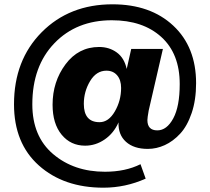

<svg xmlns="http://www.w3.org/2000/svg" viewBox="-20 -685 974 891"><path d="M460 186Q276 186 160.5 83Q45 -20 45 -201Q45 -406 173.5 -535.5Q302 -665 502 -665Q678 -665 784 -566Q890 -467 890 -299Q890 -221 869.5 -160.5Q849 -100 816 -64.5Q783 -29 744.5 -11.5Q706 6 666 6Q601 6 564.5 -27Q528 -60 530 -117Q508 -67 466 -38Q424 -9 375 -9Q308 -9 266 -60Q224 -111 224 -199Q224 -306 284 -386.5Q344 -467 440 -467Q487 -467 522 -441.5Q557 -416 568 -365L589 -458H736L670 -172Q664 -138 664 -128Q664 -80 710 -80Q754 -80 784 -135.5Q814 -191 814 -295Q814 -436 728.5 -513.5Q643 -591 499 -591Q335 -591 232.5 -484.5Q130 -378 130 -201Q130 -52 226.5 30Q323 112 467 112Q562 112 632 77L656 144Q562 186 460 186ZM442 -118Q484 -118 513 -168Q542 -218 542 -277Q542 -314 523.5 -335.5Q505 -357 474 -357Q427 -357 398 -308.5Q369 -260 369 -203Q369 -118 442 -118Z"/></svg>

Font: Elaine Sans
Style: Bold Italic
Weight: 700
Italic angle: -13°
Designer: Wei Huang
Foundry: Wei Huang
Version: Version 2.001;December 24, 2019;FontCreator 12.0.0.2547 64-b